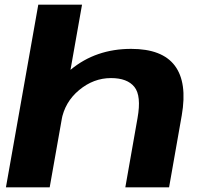

<svg xmlns="http://www.w3.org/2000/svg" viewBox="-20 -805 881 825"><path d="M5.5 0H193.5L332.5 -785H144.5ZM518.5 0H706.5L761 -309.5Q785.5 -450.5 731.2 -522.8Q677 -595 543.5 -595Q392 -595 284 -505.8Q176 -416.5 162 -340.5L244 -287.5Q258 -366.5 320 -418Q382 -469.5 457 -469.5Q527 -469.5 557.5 -431.5Q588 -393.5 571 -298Z"/></svg>

Font: Anybody Expanded
Style: Bold Italic
Weight: 700
Width: 7
Italic angle: -10°
Version: Version 1.113;gftools[0.9.25]